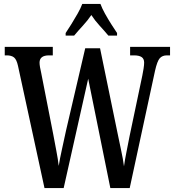

<svg xmlns="http://www.w3.org/2000/svg" viewBox="-20 -951 883 971"><path d="M71 -618Q64 -650 51 -660.5Q38 -671 14 -671H4V-714H247V-671H228Q180 -671 180 -634Q180 -625 182.5 -610.5Q185 -596 188 -584L249 -273Q257 -229 265 -188Q273 -147 277 -112Q283 -150 293 -194.5Q303 -239 314 -291L411 -707H486L574 -280Q584 -230 593 -189Q602 -148 607 -110Q612 -145 619 -179.5Q626 -214 635 -261L700 -570Q703 -584 706 -603.5Q709 -623 709 -634Q709 -654 696 -662.5Q683 -671 657 -671H638V-714H840V-671H824Q801 -671 788 -656.5Q775 -642 764 -593L636 0H538L426 -553L302 0H205ZM312 -784Q325 -803 341 -829Q357 -855 372.5 -882Q388 -909 396 -931H488Q496 -909 511 -882Q526 -855 542.5 -829Q559 -803 572 -784V-771H528Q508 -795 484 -821Q460 -847 442 -875Q423 -847 399 -821Q375 -795 355 -771H312Z"/></svg>

Font: Noto Serif Thai ExtraCondensed Medium
Style: Regular
Weight: 500
Width: 2
Designer: Monotype Design Team
Foundry: Monotype Imaging Inc.
Version: Version 2.002; ttfautohint (v1.8.4.7-5d5b)